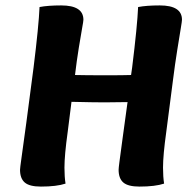

<svg xmlns="http://www.w3.org/2000/svg" viewBox="-20 -686 708 709"><path d="M570 -666Q652 -666 652 -613Q652 -608 647.5 -581Q643 -554 634.5 -501Q626 -448 619 -392L594 -199Q582 -113 582 -67Q582 -33 586 -8Q553 3 495 3Q453 3 435.5 -12Q418 -27 418 -59Q418 -65 421 -88Q424 -111 433 -177.5Q442 -244 451 -309Q437 -309 409 -308.5Q381 -308 366 -308Q326 -308 244 -310L230 -199Q218 -113 218 -67Q218 -33 222 -8Q189 3 131 3Q89 3 71.5 -12Q54 -27 54 -59Q54 -65 59 -100.5Q64 -136 77 -231.5Q90 -327 104 -437Q123 -590 126 -660Q157 -666 206 -666Q288 -666 288 -613Q288 -608 283.5 -583.5Q279 -559 271 -509.5Q263 -460 257 -409Q296 -408 376 -408Q434 -408 464 -409L468 -437Q487 -590 490 -660Q521 -666 570 -666Z"/></svg>

Font: Overlock Black
Style: Italic
Weight: 900
Designer: Dario Muhafara
Foundry: Dario Manuel Muhafara
Version: Version 1.002